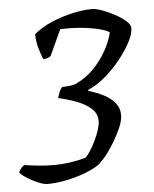

<svg xmlns="http://www.w3.org/2000/svg" viewBox="-86 -607 607 755"><g transform="rotate(-5 217.5 -230.0)"><path d="M71 105Q57 105 34.5 95.5Q12 86 -8.5 73Q-29 60 -36 50Q-31 39 -24.5 32Q-18 25 -13 23Q14 27 43 30Q72 33 100 33Q135 33 169 28Q203 23 229 15Q238 7 248.5 -9.5Q259 -26 269.5 -47.5Q280 -69 286.5 -89.5Q293 -110 293 -123Q293 -155 269.5 -175Q246 -195 212 -207.5Q178 -220 142 -228Q144 -233 146 -240Q148 -247 152 -255.5Q156 -264 162 -270Q169 -270 178 -270.5Q187 -271 197 -272.5Q207 -274 215 -277Q255 -295 286.5 -327Q318 -359 339 -397Q360 -435 367 -468Q356 -476 327 -483.5Q298 -491 258.5 -495Q219 -499 174 -497L127 -395Q124 -392 116.5 -389Q109 -386 97 -386Q90 -403 82 -430Q74 -457 74 -486Q103 -511 144 -528.5Q185 -546 227.5 -555.5Q270 -565 306 -565Q320 -565 344 -556.5Q368 -548 393 -534.5Q418 -521 435.5 -506Q453 -491 453 -477Q453 -454 435.5 -421Q418 -388 389.5 -353Q361 -318 328 -290.5Q295 -263 263 -250L262 -246Q296 -236 323 -222Q350 -208 366.5 -188Q383 -168 383 -140Q383 -119 371 -91Q359 -63 341.5 -34Q324 -5 305.5 17.5Q287 40 274 49Q254 63 219.5 76Q185 89 145.5 97Q106 105 71 105Z"/></g></svg>

Font: Texturina Medium 12pt
Style: Italic
Weight: 400
Italic angle: -11°
Version: Version 1.002